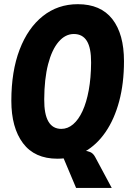

<svg xmlns="http://www.w3.org/2000/svg" viewBox="-20 -762 640 940"><path d="M261 15Q149.5 15 92.5 -61Q35.5 -137 35.5 -268.5Q35.5 -413 76 -519Q116.5 -625 189.8 -683.2Q263 -741.5 361 -741.5Q473 -741.5 530 -668.5Q587 -595.5 587 -462.5Q587 -354 563.5 -266.2Q540 -178.5 496.8 -115.5Q453.5 -52.5 393.8 -18.8Q334 15 261 15ZM280.5 -131Q311.5 -131 338 -153.5Q364.5 -176 384 -218.2Q403.5 -260.5 414.5 -320.5Q425.5 -380.5 426 -455Q426.5 -526.5 405.5 -561Q384.5 -595.5 341.5 -595.5Q299.5 -595.5 266.8 -557.2Q234 -519 215.5 -447.5Q197 -376 196.5 -275.5Q196 -203 217 -167Q238 -131 280.5 -131ZM352.5 158 276 -23.5H396.5Q407 -23.5 421.5 -17.5Q436 -11.5 445.5 6L527 158Z"/></svg>

Font: Spline Sans Mono
Style: Italic
Weight: 400
Italic angle: -4°
Monospace: yes
Designer: Eben Sorkin, Mirko Velimirovic
Foundry: Sorkin Type
Version: Version 1.004